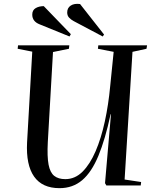

<svg xmlns="http://www.w3.org/2000/svg" viewBox="-20 -966 807 1000"><path d="M629 -31 715 -18 713 0H534L527 -12L558 -371H556Q528 -240 492.5 -154.5Q457 -69 408 -27.5Q359 14 290 14Q200 14 157.5 -46.5Q115 -107 121 -224L148 -697L72 -712L74 -730H341L339 -712L256 -695L229 -226Q225 -150 233 -108.5Q241 -67 262.5 -50Q284 -33 320 -33Q371 -33 410 -72Q449 -111 478 -178.5Q507 -246 526 -333.5Q545 -421 554 -518L572 -696L490 -712L492 -730H746L743 -712L670 -696ZM364 -856Q349 -864 339.5 -874.5Q330 -885 330 -901Q330 -925 348.5 -937Q367 -949 397 -945L522 -786L515 -776ZM187 -839Q148 -854 148 -890Q148 -913 165.5 -923.5Q183 -934 208 -934L349 -788L342 -776Z"/></svg>

Font: Literata 72pt Medium
Style: Italic
Weight: 500
Italic angle: -2°
Designer: Latin by Veronika Burian and Jose Scaglione. Greek by Irene Vlachou. Cyrillic by Vera Evstafieva
Foundry: TypeTogether
Version: Version 3.002